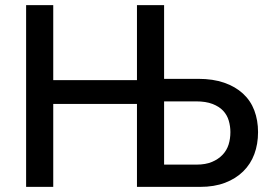

<svg xmlns="http://www.w3.org/2000/svg" viewBox="-20 -730 1061 750"><path d="M82 0V-710H188V-417H515V-710H621V-422H755Q812 -422 855.5 -407Q899 -392 929 -364.5Q959 -337 973.5 -298.5Q988 -260 988 -214Q988 -167 973.5 -128Q959 -89 930 -60.5Q901 -32 859 -16Q817 0 762 0H515V-324H188V0ZM621 -87H748Q783 -87 808 -97.5Q833 -108 849.5 -125.5Q866 -143 873 -165.5Q880 -188 880 -214Q880 -237 873.5 -259Q867 -281 851.5 -297.5Q836 -314 810 -324Q784 -334 746 -334H621Z"/></svg>

Font: Rising Sun Medium
Style: Regular
Weight: 500
Designer: Matt McInerney, Pablo Impallari, Rodrigo Fuenzalida (Raleway font), Stephen Hutchings (Greek), Cristiano Sobral (main ch
Foundry: The Rising Sun Project Authors
Version: Version 4.327; ttfautohint (v1.8.4.7-5d5b-dirty)